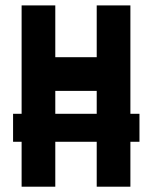

<svg xmlns="http://www.w3.org/2000/svg" viewBox="-20 -704 575 724"><path d="M471.7 -274.9V-683.6H344.7V-488.3H188.5V-683.6H61.5V-274.9H29.3V-169.4H61.5V0H188.5V-169.4H344.7V0H471.7V-169.4H505.9V-274.9ZM188.5 -361.3H344.7V-274.9H188.5Z"/></svg>

Font: Saman Dere
Style: Regular
Weight: 400
Designer: Tuna Ça_lar Gümü_
Foundry: Tuna Ça_lar Gümü_
Version: Version 1.001;hotconv 1.0.109;makeotfexe 2.5.65596